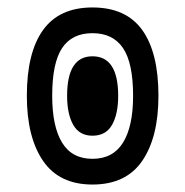

<svg xmlns="http://www.w3.org/2000/svg" viewBox="-20 -485 497 515"><path d="M228 10Q139 10 95.5 -53.5Q52 -117 52 -228Q52 -344 95.5 -404.5Q139 -465 228 -465Q318 -465 361.5 -404.5Q405 -344 405 -228Q405 -117 361.5 -53.5Q318 10 228 10ZM228 -59Q283 -59 310 -102.5Q337 -146 337 -228Q337 -316 310 -356Q283 -396 228 -396Q173 -396 146.5 -356Q120 -316 120 -228Q120 -146 146.5 -102.5Q173 -59 228 -59ZM228 -121Q193 -121 176.5 -150Q160 -179 160 -228Q160 -334 228 -334Q297 -334 297 -228Q297 -179 280.5 -150Q264 -121 228 -121Z"/></svg>

Font: Noto Sans Thai UI ExtCond
Style: Regular
Weight: 400
Width: 2
Designer: Monotype Design Team
Foundry: Monotype Imaging Inc.
Version: Version 2.000